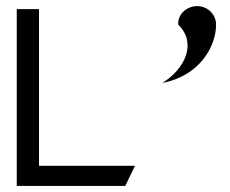

<svg xmlns="http://www.w3.org/2000/svg" viewBox="-20 -610 754 630"><path d="M689 -529C689 -563 661 -590 627 -590C593 -590 562 -563 565 -529C627 -468 587 -384 513 -338C636 -361 689 -459 689 -529ZM108 -66V-580H35V0H391L423 -66Z"/></svg>

Font: Charger
Style: Regular
Weight: 400
Designer: Jasper
Foundry: Cannot Into Space Fonts
Version: Version 0.98